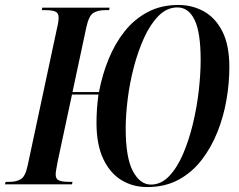

<svg xmlns="http://www.w3.org/2000/svg" viewBox="-42 -745 964 776"><path d="M553 11Q494 11 448 -17.5Q402 -46 375 -103.5Q348 -161 348 -249Q348 -278 350 -305.5Q352 -333 356 -363H249L191 -92Q188 -74 185.5 -61.5Q183 -49 183 -40Q183 -21 197 -15.5Q211 -10 236 -10H251L249 0H-22L-19 -10H-4Q25 -10 43 -21.5Q61 -33 70 -77L188 -629Q193 -650 194 -659.5Q195 -669 195 -674Q195 -693 181 -698.5Q167 -704 142 -704H127L129 -714H401L399 -704H383Q353 -704 335 -692.5Q317 -681 307 -635L251 -373H358Q371 -442 396.5 -505Q422 -568 461 -617.5Q500 -667 554.5 -696Q609 -725 679 -725Q735 -725 782 -699Q829 -673 857 -617.5Q885 -562 885 -473Q885 -410 873.5 -342.5Q862 -275 837 -212Q812 -149 773 -98.5Q734 -48 679.5 -18.5Q625 11 553 11ZM568 1Q609 1 641.5 -33Q674 -67 698 -123Q722 -179 738 -246Q754 -313 761.5 -380Q769 -447 769 -503Q769 -614 744.5 -664.5Q720 -715 675 -715Q633 -715 599.5 -681.5Q566 -648 541 -593.5Q516 -539 499 -474Q482 -409 474 -344Q466 -279 466 -226Q466 -108 495 -53.5Q524 1 568 1Z"/></svg>

Font: Noto Serif Display ExtraCondensed SemiBold
Style: Italic
Weight: 600
Width: 2
Italic angle: -12°
Designer: Monotype Design Team
Foundry: Monotype Imaging Inc.
Version: Version 2.009